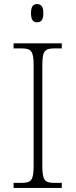

<svg xmlns="http://www.w3.org/2000/svg" viewBox="-20 -928 374 948"><path d="M163 -818C182 -818 194 -828 194 -863C194 -897 182 -908 163 -908C145 -908 133 -897 133 -863C133 -828 145 -818 163 -818ZM47 0H285V-25H251C202 -25 189 -35 189 -109V-605C189 -679 202 -689 251 -689H285V-714H47V-689H84C133 -689 146 -679 146 -605V-109C146 -35 133 -25 84 -25H47Z"/></svg>

Font: Noto Serif Ethiopic ExtraLight
Style: Regular
Weight: 200
Designer: Monotype Design Team
Foundry: Monotype Imaging Inc.
Version: Version 2.102